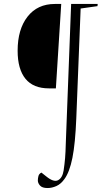

<svg xmlns="http://www.w3.org/2000/svg" viewBox="-20 -720 547 969"><path d="M301 141Q306 108 308.5 78Q311 48 312 5L339 -700H473L472 -689L387 -677L365 -122Q360 4 345.5 76.5Q331 149 305 184Q287 209 264.5 219Q242 229 220 229Q193 229 182 216.5Q171 204 171 191Q171 180 174 168.5Q177 157 189 151L213 170Q251 201 273 189.5Q295 178 301 141ZM262 -274H227Q148 -274 108.5 -322.5Q69 -371 69 -464Q69 -572 119 -636Q169 -700 257 -700H289Z"/></svg>

Font: Display Extralight
Style: Italic
Weight: 200
Italic angle: -2°
Designer: Latin by Veronika Burian and Jose Scaglione. Greek by Irene Vlachou. Cyrillic by Vera Evstafieva
Foundry: TypeTogether
Version: Version 3.002